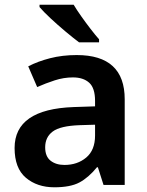

<svg xmlns="http://www.w3.org/2000/svg" viewBox="-20 -786 625 816"><path d="M306 -552Q510 -552 510 -364V0H420L396 -75H392Q356 -31 317.5 -10.5Q279 10 211 10Q138 10 90 -30.5Q42 -71 42 -157Q42 -322 293 -331L384 -334V-357Q384 -412 359 -434.5Q334 -457 290 -457Q251 -457 212.5 -444.5Q174 -432 138 -416L100 -504Q140 -525 192.5 -538.5Q245 -552 306 -552ZM318 -254Q236 -251 204 -227Q172 -203 172 -160Q172 -121 195 -103Q218 -85 254 -85Q309 -85 346.5 -116.5Q384 -148 384 -210V-256ZM293 -766Q306 -744 325.5 -716.5Q345 -689 365 -663Q385 -637 401 -619V-606H316Q292 -624 258.5 -652Q225 -680 194.5 -708.5Q164 -737 148 -756V-766Z"/></svg>

Font: Noto Sans Canadian Aboriginal SemiBold
Style: Regular
Weight: 600
Designer: Monotype Design Team, Typotheque's Kevin King
Foundry: Monotype Imaging Inc.
Version: Version 2.004; ttfautohint (v1.8.4.7-5d5b)